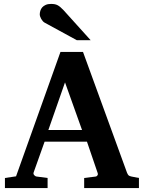

<svg xmlns="http://www.w3.org/2000/svg" viewBox="-20 -949 726 969"><path d="M308.1 -533.2 224.1 -293H394ZM404.8 0V-50.8L463.9 -58.1Q468.8 -59.1 472.2 -64.5Q475.6 -69.8 473.1 -75.2L418.9 -233.9H205.1L149.9 -79.1Q147 -71.3 152.8 -64.9Q158.7 -58.6 164.1 -58.1L220.2 -50.8V0H4.9V-50.8L61 -59.1L285.2 -687H398.9L621.1 -77.1Q625 -67.9 628.7 -64.2Q632.3 -60.5 643.1 -58.1L681.2 -50.8V0ZM367.7 -746.1 205.6 -834.5Q200.2 -837.4 195.8 -842.5Q191.4 -847.7 188 -853.5Q184.6 -859.4 182.6 -865.5Q180.7 -871.6 180.7 -876.5Q180.7 -885.3 183.6 -894.8Q186.5 -904.3 193.1 -911.9Q199.7 -919.4 210.7 -924.3Q221.7 -929.2 237.8 -929.2Q248 -929.2 255.9 -927.7Q263.7 -926.3 270.8 -922.6Q277.8 -918.9 284.9 -912.8Q292 -906.7 300.8 -897.5L437.5 -746.1Z"/></svg>

Font: Charis SIL Phon
Style: Bold
Weight: 700
Foundry: SIL International
Version: Version 5.000